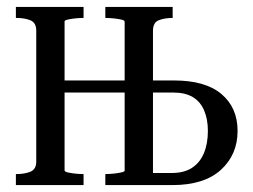

<svg xmlns="http://www.w3.org/2000/svg" viewBox="-20 -536 732 556"><path d="M85 -68V-447Q85 -470 68.5 -477Q52 -484 28 -484H26V-516H222V-484H220Q208 -484 195.5 -482.5Q183 -481 175 -479Q167 -477 167 -474V-43Q167 -39 175 -37Q183 -35 195.5 -33.5Q208 -32 220 -32H222V0H26V-32H28Q52 -32 68.5 -39Q85 -46 85 -68ZM129 -268V-303H382V-268ZM423 -447V-35H477Q513 -35 536 -50Q559 -65 570.5 -92.5Q582 -120 582 -157Q582 -191 571 -216.5Q560 -242 538 -255Q516 -268 482 -268H409V-303H484Q575 -303 621.5 -263.5Q668 -224 668 -157Q668 -88 619.5 -44Q571 0 479 0H285V-32H286Q299 -32 311.5 -33.5Q324 -35 332.5 -37Q341 -39 341 -42V-473Q341 -477 332.5 -479Q324 -481 311.5 -482.5Q299 -484 286 -484H285V-516H480V-484H479Q457 -484 440 -477.5Q423 -471 423 -447Z"/></svg>

Font: Roboto Serif 120pt ExtraCondensed
Style: Regular
Weight: 400
Width: 2
Designer: Greg Gazdowicz
Foundry: Commercial Type
Version: Version 1.008